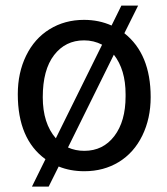

<svg xmlns="http://www.w3.org/2000/svg" viewBox="-20 -610 606 695"><path d="M44.4 -269Q44.4 -346.7 74.5 -408.4Q104.5 -470.2 159.4 -504.2Q214.4 -538.1 284.2 -538.1Q337.9 -538.1 383.8 -517.6L419.4 -589.8H480L430.2 -489.7Q525.4 -414.6 525.4 -258.3Q525.4 -181.2 495.1 -119.1Q464.8 -57.1 410.2 -23.7Q355.5 9.8 285.2 9.8Q234.4 9.8 192.4 -7.3L156.2 65.4H95.7L144.5 -33.7Q44.4 -106.4 44.4 -269ZM134.8 -258.3Q134.8 -163.6 182.1 -109.4L349.6 -448.2Q319.3 -463.9 284.2 -463.9Q216.8 -463.9 175.8 -410.6Q134.8 -357.4 134.8 -258.3ZM434.6 -269Q434.6 -357.9 392.1 -412.1L226.1 -76.2Q252.9 -64 285.2 -64Q353 -64 393.8 -117.4Q434.6 -170.9 434.6 -261.2Z"/></svg>

Font: APIMedia Roboto
Style: Regular
Weight: 400
Designer: Google
Version: Version 2.137; 2017